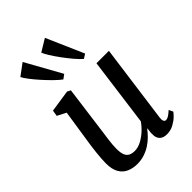

<svg xmlns="http://www.w3.org/2000/svg" viewBox="-254 -975 1091 1091"><g transform="rotate(-45 292.0 -429.5)"><path d="M185 10Q151 10 122.8 -2Q94.5 -14 77.5 -42.2Q60.5 -70.5 60.5 -119Q60.5 -136.5 62 -157.5Q63.5 -178.5 66 -202Q68.5 -225.5 71.8 -249Q75 -272.5 78.5 -294L107 -480.5L54 -508L60 -544L193 -564L213.5 -553.5L178.5 -290Q176 -269 173 -248.2Q170 -227.5 167.2 -207.8Q164.5 -188 163 -169.8Q161.5 -151.5 161.5 -135Q161.5 -102.5 169.2 -84.8Q177 -67 191.8 -60Q206.5 -53 227 -53Q253 -53 279.8 -67Q306.5 -81 330 -102.5Q353.5 -124 370 -148L425 -559.5H525L461 -88Q458.5 -69.5 463 -60.5Q467.5 -51.5 476.5 -51.5Q486 -51.5 497.8 -58.5Q509.5 -65.5 527.5 -82L539.5 -56.5Q535 -49 519 -33.2Q503 -17.5 478.2 -4Q453.5 9.5 423 9.5Q392 9.5 377.2 -7.5Q362.5 -24.5 364.5 -52.5Q364 -54.5 364.2 -59Q364.5 -63.5 365.2 -69.2Q366 -75 366.8 -81Q367.5 -87 368 -92.5L366.5 -93.5Q352 -74 333.5 -55.5Q315 -37 292 -22.2Q269 -7.5 242.5 1.2Q216 10 185 10ZM227 -627.5Q209 -640.5 183.5 -665.5Q158 -690.5 132.8 -718.8Q107.5 -747 88.8 -771.8Q70 -796.5 64 -810L133.5 -861.5L253 -646.5ZM392 -627.5Q374.5 -642 351.5 -669.2Q328.5 -696.5 306 -727Q283.5 -757.5 267 -784Q250.5 -810.5 246 -824L320 -869L418.5 -644Z"/></g></svg>

Font: Merriweather 24pt
Style: Italic
Weight: 400
Italic angle: -7.8°
Designer: Eben Sorkin
Foundry: Eben Sorkin
Version: Version 2.101